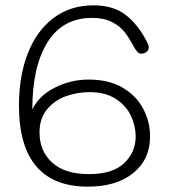

<svg xmlns="http://www.w3.org/2000/svg" viewBox="-20 -700 642 719"><path d="M542 -189Q542 -103 479 -52Q416 -1 309 -1Q181 -1 116 -77Q51 -153 51 -305Q51 -416 84.5 -501Q118 -586 181 -633Q244 -680 330 -680Q405 -680 451.5 -643.5Q498 -607 531 -542Q537 -530 537 -523Q537 -512 528.5 -505.5Q520 -499 510 -499Q502 -499 496.5 -504Q491 -509 484 -520Q466 -554 448.5 -577.5Q431 -601 400.5 -617Q370 -633 325 -633Q215 -633 158 -542Q101 -451 101 -290Q126 -342 185.5 -372Q245 -402 312 -402Q389 -402 440.5 -371Q492 -340 517 -291.5Q542 -243 542 -189ZM488 -189Q488 -228 470.5 -266Q453 -304 414 -329.5Q375 -355 315 -355Q270 -355 227.5 -340Q185 -325 156.5 -291Q128 -257 128 -204Q128 -134 175.5 -91Q223 -48 313 -48Q402 -48 445 -89Q488 -130 488 -189Z"/></svg>

Font: Mali Light
Style: Regular
Weight: 300
Designer: Kitiyaporn Chalermlarp | Katatrad Aksorn Co.,Ltd.
Foundry: Cadson Demak Co.,Ltd.
Version: Version 1.000; ttfautohint (v1.6)